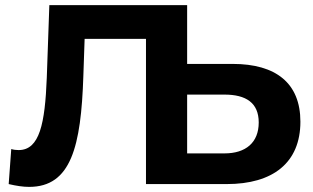

<svg xmlns="http://www.w3.org/2000/svg" viewBox="-20 -720 1225 751"><path d="M712 -470V-700H173L163 -416C156 -237 135 -133 53 -133C43 -133 34 -134 24 -137L14 0C44 7 70 11 94 11C258 11 297 -147 306 -422L311 -568H551V0H867C1047 0 1155 -83 1155 -244C1155 -395 1059 -470 890 -470ZM712 -120V-350H858C942 -350 992 -318 992 -241C992 -162 941 -120 858 -120Z"/></svg>

Font: Talent SemiBold
Style: Bold
Weight: 700
Designer: Mike Powis
Version: Version 1.001;hotconv 1.0.109;makeotfexe 2.5.65596